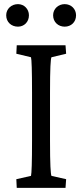

<svg xmlns="http://www.w3.org/2000/svg" viewBox="-20 -909 397 929"><path d="M61 0H297L300 -42L229 -58C225 -67 222 -112 222 -229V-460C222 -580 225 -624 229 -632L300 -649L297 -690H61L59 -649L130 -632C133 -623 135 -567 135 -460V-229C135 -124 133 -69 130 -58L59 -42ZM10 -835C10 -802 35 -780 67 -780C96 -780 120 -802 120 -835C120 -866 96 -889 67 -889C35 -889 10 -866 10 -835ZM237 -835C237 -802 262 -780 293 -780C324 -780 348 -802 348 -835C348 -866 324 -889 293 -889C262 -889 237 -866 237 -835Z"/></svg>

Font: TPK Tissa Web Quiz
Style: Regular
Weight: 400
Designer: Jacques Le Bailly, Suppakit Chalermlarp | Katatrad Co.,Ltd.
Foundry: Jacques Le Bailly, Cadson Demak Co.,Ltd.
Version: Version 5.000;Glyphs 3.1.2 (3151)